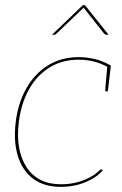

<svg xmlns="http://www.w3.org/2000/svg" viewBox="-20 -720 475 746"><path d="M216 6Q151 6 109 -25.5Q67 -57 49.5 -113.5Q32 -170 41 -245Q50 -320 82.5 -377Q115 -434 166.5 -466Q218 -498 286 -498Q319 -498 350.5 -490Q382 -482 411 -465L410 -458H401Q375 -473 346.5 -480.5Q318 -488 285 -488Q221 -488 172 -457.5Q123 -427 92.5 -372.5Q62 -318 53 -245Q40 -136 83.5 -70Q127 -4 217 -4Q247 -4 274.5 -10.5Q302 -17 326.5 -29.5Q351 -42 369 -60Q374 -64 377 -60L379 -58Q358 -32 314 -13Q270 6 216 6ZM397 -465 410 -459 399 -365H393Q390 -365 389 -367.5Q388 -370 389 -372ZM182 -585 302 -700H310L402 -585H393Q389 -585 385 -589L305 -690L199 -589Q198 -588 196 -586.5Q194 -585 191 -585Z"/></svg>

Font: Aleo Thin
Style: Italic
Weight: 250
Italic angle: -7°
Designer: Alessio Laiso
Foundry: Alessio Laiso
Version: Version 2.001;gftools[0.9.29]